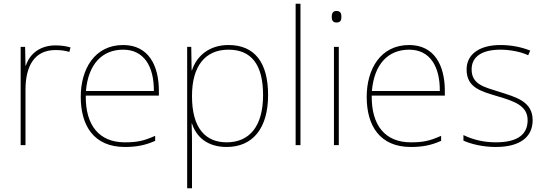

<svg xmlns="http://www.w3.org/2000/svg" viewBox="-20 -780 2930 1032"><path d="M278 -536C193 -536 138 -488 119 -427H117L115 -528H91V0H117V-297C117 -428 167 -511 278 -511C308 -511 328 -508 353 -501L359 -525C335 -532 310 -536 278 -536Z M642 -538C488 -538 414 -408 414 -259C414 -104 485 10 651 10C715 10 763 0 814 -23V-50C752 -22 715 -15 651 -15C514 -15 439 -105 441 -266H834V-291C834 -430 777 -538 642 -538ZM642 -513C754 -513 808 -423 807 -291H442C454 -436 530 -513 642 -513Z M1208 -538C1098 -538 1034 -472 1012 -402H1010L1008 -528H986V232H1012V15C1012 -27 1012 -71 1010 -116H1012C1034 -46 1093 10 1198 10C1339 10 1421 -91 1421 -269C1421 -445 1348 -538 1208 -538ZM1208 -513C1330 -513 1394 -434 1394 -269C1394 -101 1321 -15 1198 -15C1084 -15 1012 -92 1012 -262V-265C1012 -421 1080 -513 1208 -513Z M1595 0V-760H1569V0Z M1788 -721C1768 -721 1763 -706 1763 -690C1763 -673 1768 -659 1788 -659C1812 -659 1815 -673 1815 -690C1815 -706 1812 -721 1788 -721ZM1801 -528H1775V0H1801Z M2179 -538C2025 -538 1951 -408 1951 -259C1951 -104 2022 10 2188 10C2252 10 2300 0 2351 -23V-50C2289 -22 2252 -15 2188 -15C2051 -15 1976 -105 1978 -266H2371V-291C2371 -430 2314 -538 2179 -538ZM2179 -513C2291 -513 2345 -423 2344 -291H1979C1991 -436 2067 -513 2179 -513Z M2843 -134C2843 -235 2753 -258 2665 -286C2584 -312 2515 -325 2515 -407C2515 -478 2574 -513 2670 -513C2723 -513 2782 -501 2819 -483L2830 -508C2788 -525 2733 -538 2670 -538C2558 -538 2488 -489 2488 -407C2488 -309 2563 -290 2656 -262C2744 -236 2816 -212 2816 -134C2816 -60 2766 -15 2645 -15C2583 -15 2524 -28 2471 -54V-24C2509 -7 2572 10 2645 10C2777 10 2843 -45 2843 -134Z"/></svg>

Font: Noto Sans Lao UI Thin
Style: Regular
Weight: 100
Designer: Monotype Design Team
Foundry: Monotype Imaging Inc.
Version: Version 2.000